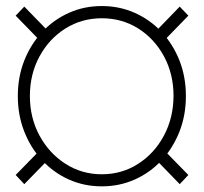

<svg xmlns="http://www.w3.org/2000/svg" viewBox="-20 -623 694 652"><path d="M325.7 9.8Q265.6 9.8 213.9 -13.4Q162.1 -36.6 123.3 -78.4Q84.5 -120.1 62.5 -176Q40.5 -231.9 40.5 -296.9Q40.5 -361.8 62.5 -417.5Q84.5 -473.1 123.3 -514.6Q162.1 -556.2 213.9 -579.3Q265.6 -602.5 325.7 -602.5Q385.7 -602.5 437.7 -579.3Q489.7 -556.2 528.6 -514.6Q567.4 -473.1 589.4 -417.5Q611.3 -361.8 611.3 -296.9Q611.3 -231.9 589.4 -176Q567.4 -120.1 528.6 -78.4Q489.7 -36.6 437.7 -13.4Q385.7 9.8 325.7 9.8ZM325.7 -31.2Q394 -31.2 449.2 -66.7Q504.4 -102.1 536.6 -162.4Q568.8 -222.7 569.3 -296.9Q569.3 -371.6 536.9 -431.6Q504.4 -491.7 449.2 -526.4Q394 -561 325.7 -561Q257.8 -561 202.4 -526.4Q147 -491.7 114.3 -431.6Q81.5 -371.6 81.5 -296.9Q81.5 -222.7 114.3 -162.4Q147 -102.1 202.4 -66.7Q257.8 -31.2 325.7 -31.2ZM529.8 -477.5 501 -508.3 590.3 -600.6 619.6 -569.8ZM590.3 2.4 501 -89.8 529.8 -120.6 619.6 -28.8ZM62.5 2.4 33.2 -28.8 123 -120.6 152.3 -89.8ZM123 -477.5 33.2 -569.8 62.5 -600.6 152.3 -508.3Z"/></svg>

Font: Inter 28pt ExtraLight
Style: Regular
Weight: 250
Designer: Rasmus Andersson
Foundry: rsms
Version: Version 4.001;git-66647c0bb